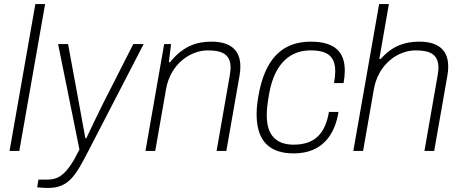

<svg xmlns="http://www.w3.org/2000/svg" viewBox="-20 -743 2270 945"><path d="M27 0H75L202 -723H154Z M218 182C319 182 354 118 415 0L687 -526H636L487 -233C466 -191 428 -112 405 -63H400C391 -112 377 -191 369 -233L315 -526H266L371 -7C307 123 266 141 210 141H169L163 179C178 181 205 182 218 182Z M696 0H744L797 -303C819 -431 920 -495 1002 -495C1067 -495 1115 -480 1115 -410C1115 -400 1113 -386 1111 -372L1046 0H1094L1159 -371C1162 -387 1163 -402 1163 -416C1163 -504 1105 -538 1021 -538C953 -538 884 -520 817 -437H811L822 -526H788Z M1426 12C1569 12 1629 -84 1646 -192H1599C1582 -93 1536 -31 1425 -31C1344 -31 1293 -73 1293 -175C1293 -197 1294 -221 1304 -278C1332 -443 1419 -495 1508 -495C1594 -495 1630 -464 1630 -392C1630 -375 1628 -355 1624 -334H1671C1675 -356 1677 -377 1677 -396C1677 -481 1634 -538 1510 -538C1366 -538 1283 -450 1252 -271C1246 -238 1243 -208 1243 -181C1243 -46 1309 12 1426 12Z M1719 0H1767L1820 -303C1842 -430 1941 -495 2025 -495C2090 -495 2138 -480 2138 -410C2138 -399 2136 -385 2134 -372L2069 0H2117L2182 -371C2185 -387 2186 -402 2186 -416C2186 -504 2128 -538 2044 -538C1974 -538 1913 -519 1854 -453H1847L1894 -723H1846Z"/></svg>

Font: Archivo Thin
Style: Italic
Weight: 100
Italic angle: -10°
Designer: Hector Gatti
Foundry: Omnibus-Type
Version: Version 2.001